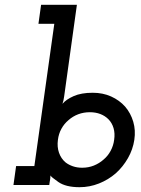

<svg xmlns="http://www.w3.org/2000/svg" viewBox="-20 -770 587 799"><path d="M185 0H36L47 -79H123L206 -671H140L151 -750H300L247 -369Q246 -360 244 -352Q242 -344 240 -338Q255 -356 286.5 -370Q318 -384 366 -384Q408 -384 442.5 -368.5Q477 -353 501 -326Q524 -299 534.5 -263.5Q545 -228 539 -188Q533 -148 512.5 -112Q492 -76 462 -49Q431 -22 392 -6.5Q353 9 311 9Q254 9 223 -12.5Q192 -34 190 -40Q190 -33 189 -26Q188 -19 187 -14ZM455 -188Q459 -215 452.5 -237Q446 -259 431 -274Q417 -288 397.5 -295.5Q378 -303 354 -303Q328 -303 305.5 -294.5Q283 -286 265 -270Q247 -255 235.5 -234Q224 -213 221 -188Q217 -159 225.5 -134.5Q234 -110 253 -94Q266 -84 283.5 -78Q301 -72 322 -72Q348 -72 370.5 -81Q393 -90 411 -106Q429 -121 440.5 -142.5Q452 -164 455 -188Z"/></svg>

Font: Josefin Slab
Style: Bold Italic
Weight: 700
Italic angle: -12°
Designer: Santiago Orozco
Foundry: Typemade
Version: Version 2.000